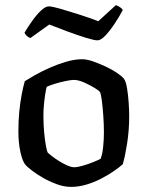

<svg xmlns="http://www.w3.org/2000/svg" viewBox="-20 -732 578 752"><path d="M258 0Q231 0 202.5 -10.5Q174 -21 148.5 -35.5Q123 -50 104.5 -64.5Q86 -79 80 -86Q68 -100 60 -136.5Q52 -173 52 -218Q52 -258 55.5 -294.5Q59 -331 65 -362Q71 -393 77 -414Q91 -423 116.5 -437.5Q142 -452 173.5 -466Q205 -480 238.5 -490Q272 -500 302 -500Q320 -500 344.5 -491.5Q369 -483 394.5 -471Q420 -459 439 -446Q458 -433 465 -424Q473 -414 477.5 -387Q482 -360 484 -329.5Q486 -299 486 -277Q486 -222 478 -171Q470 -120 461 -89Q449 -78 427.5 -63Q406 -48 378.5 -33.5Q351 -19 320 -9.5Q289 0 258 0ZM270 -77Q284 -77 306 -83.5Q328 -90 347.5 -98Q367 -106 374 -110Q381 -127 384 -156.5Q387 -186 387 -212Q387 -245 384.5 -280Q382 -315 378.5 -341Q375 -367 371 -372Q368 -377 350 -388Q332 -399 309.5 -409Q287 -419 269 -419Q258 -419 236.5 -414.5Q215 -410 194 -403.5Q173 -397 163 -392Q160 -382 157 -362.5Q154 -343 152 -321Q150 -299 150 -280Q150 -244 153 -212.5Q156 -181 160 -160Q164 -139 167 -134Q170 -131 182 -121.5Q194 -112 210 -102Q226 -92 242.5 -84.5Q259 -77 270 -77ZM362 -574Q349 -574 316.5 -584Q284 -594 245 -608.5Q206 -623 173 -636L99 -583Q93 -585 86.5 -590Q80 -595 76 -604Q89 -626 106 -650Q123 -674 140.5 -690.5Q158 -707 171 -707Q184 -707 217 -697.5Q250 -688 290.5 -675Q331 -662 365 -649L434 -712Q444 -708 451 -703Q458 -698 461 -693Q448 -668 429.5 -640Q411 -612 393 -593Q375 -574 362 -574Z"/></svg>

Font: Texturina Medium
Style: Regular
Weight: 500
Designer: Guillermo Torres Carreño
Foundry: Omnibus-Type
Version: Version 1.003